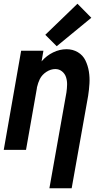

<svg xmlns="http://www.w3.org/2000/svg" viewBox="-34 -801 554 1026"><path d="M230 205 321 -307Q324 -328 324.5 -348.5Q325 -369 319 -388Q313 -407 297.5 -419.5Q282 -432 262 -432Q237 -432 214 -417Q191 -402 179 -379Q169 -358 164 -336L163 -331V-329L105 0H-14L79 -530H198L188 -472L189 -474Q215 -504 250 -521Q285 -538 322 -538Q355 -538 382 -522Q409 -506 422.5 -478Q436 -450 441 -418.5Q446 -387 444 -354Q442 -321 437 -289L349 205ZM269 -554 208 -615 380 -781 454 -706Z"/></svg>

Font: Iosevka SS08
Style: Bold Italic
Weight: 700
Italic angle: -10°
Monospace: yes
Designer: Belleve Invis
Foundry: Belleve Invis
Version: 2.1.0; ttfautohint (v1.8.2)